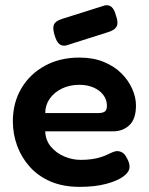

<svg xmlns="http://www.w3.org/2000/svg" viewBox="-20 -711 579 747"><path d="M290 16Q225 16 176.5 -5Q128 -26 95.5 -62.5Q63 -99 46.5 -144.5Q30 -190 30 -239Q30 -311 63 -367Q96 -423 154.5 -455Q213 -487 289 -487Q343 -487 384 -470Q425 -453 452.5 -425.5Q480 -398 494.5 -365Q509 -332 509 -301Q509 -248 483.5 -224Q458 -200 420 -200H156Q157 -166 177.5 -141Q198 -116 229.5 -102.5Q261 -89 294 -89Q319 -89 338.5 -92Q358 -95 372 -99.5Q386 -104 396.5 -109Q407 -114 416 -118Q425 -122 433 -123Q444 -124 455 -118Q466 -112 473 -97Q479 -87 481.5 -78.5Q484 -70 484 -62Q484 -42 460 -24.5Q436 -7 392.5 4.5Q349 16 290 16ZM156 -271H361Q378 -271 387 -276.5Q396 -282 396 -300Q396 -323 382 -341.5Q368 -360 344 -370.5Q320 -381 288 -381Q251 -381 221 -366.5Q191 -352 173.5 -327Q156 -302 156 -271ZM237 -534Q221 -531 210.5 -540Q200 -549 193 -572Q184 -600 189.5 -614.5Q195 -629 220 -637L388 -690Q404 -693 414.5 -683.5Q425 -674 431 -651Q441 -624 434.5 -609.5Q428 -595 404 -587Z"/></svg>

Font: Fredoka Light Medium
Style: Regular
Weight: 500
Version: Version 2.001